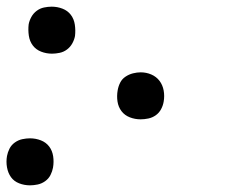

<svg xmlns="http://www.w3.org/2000/svg" viewBox="-60 -548 680 576"><path d="M362 -190Q345 -190 329.5 -196Q314 -202 304.5 -214.5Q295 -227 292.5 -243.5Q290 -260 293 -277Q295 -289 300.5 -300Q306 -311 316.5 -318Q327 -325 339 -328Q351 -331 362 -331Q379 -331 394 -324.5Q409 -318 418.5 -305.5Q428 -293 431 -276.5Q434 -260 431 -243Q429 -231 423 -220Q417 -209 407 -202Q397 -195 385 -192.5Q373 -190 362 -190ZM30 8Q13 8 -2.5 2Q-18 -4 -27 -16.5Q-36 -29 -39 -46Q-42 -63 -39 -80Q-37 -91 -31.5 -102Q-26 -113 -15.5 -120.5Q-5 -128 7 -130.5Q19 -133 30 -133Q47 -133 62.5 -127Q78 -121 87.5 -108.5Q97 -96 99.5 -79Q102 -62 99 -45Q97 -34 91.5 -23Q86 -12 75.5 -4.5Q65 3 53 5.5Q41 8 30 8ZM96 -387Q79 -387 63.5 -393Q48 -399 38.5 -411.5Q29 -424 26.5 -441Q24 -458 26 -475Q28 -486 34 -497Q40 -508 50 -515.5Q60 -523 72 -525.5Q84 -528 95 -528Q112 -528 127.5 -522Q143 -516 152.5 -503.5Q162 -491 164.5 -474Q167 -457 165 -440Q163 -429 157 -418Q151 -407 141 -399.5Q131 -392 119 -389.5Q107 -387 96 -387Z"/></svg>

Font: Iosevka Aile
Style: Italic
Weight: 400
Italic angle: -9°
Designer: Belleve Invis
Foundry: Belleve Invis
Version: Version 28.0.1; ttfautohint (v1.8.4)